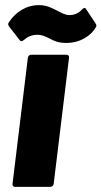

<svg xmlns="http://www.w3.org/2000/svg" viewBox="-20 -731 397 751"><path d="M239 -563C295 -563 337 -592 356 -626C358 -630 357 -634 354 -639L317 -695C313 -702 307 -701 301 -694C286 -678 269 -672 252 -672C236 -672 224 -679 206 -688C184 -699 164 -711 132 -711C82 -711 40 -683 15 -644C10 -638 12 -633 15 -628L57 -574C61 -568 67 -569 74 -575C86 -586 103 -595 127 -595C142 -595 152 -591 175 -580C191 -571 208 -563 239 -563ZM39 0H177C183 0 189 -5 190 -12L250 -505C251 -512 247 -517 240 -517H102C95 -517 90 -512 89 -505L29 -12C28 -5 32 0 39 0Z"/></svg>

Font: Barlow ExtraBold
Style: Italic
Weight: 800
Italic angle: -7°
Designer: Jeremy Tribby
Foundry: Tribby Type
Version: Version 1.422;hotconv 1.0.109;makeotfexe 2.5.65596